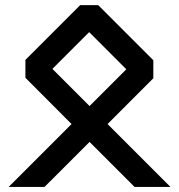

<svg xmlns="http://www.w3.org/2000/svg" viewBox="-20 -740 710 760"><path d="M297.4 -719.7H368.7L586.9 -501.5V-430.2L405.8 -249L654.8 0H512.7L334.5 -178.2L156.2 0H14.2L263.2 -249L80.6 -432.1V-502.9ZM333 -612.8 187.5 -467.3 334.5 -320.3 480 -465.8Z"/></svg>

Font: Kultigin
Style: Regular
Weight: 400
Designer: facebook.com/biligbitig
Foundry: facebook.com/biligbitig
Version: Version 1.0